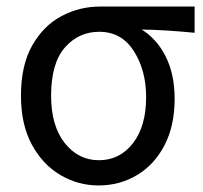

<svg xmlns="http://www.w3.org/2000/svg" viewBox="-20 -547 620 586"><path d="M281 19Q218 19 164 -13Q110 -45 77 -106Q44 -167 44 -255Q44 -348 78.5 -408.5Q113 -469 168 -498Q223 -527 285 -527H574V-447Q482 -456 407 -457V-460Q456 -432 484.5 -377Q513 -322 513 -245Q513 -163 482 -103.5Q451 -44 398 -12.5Q345 19 281 19ZM282 -58Q345 -58 385.5 -109.5Q426 -161 426 -251Q426 -332 388.5 -391Q351 -450 283 -450Q220 -450 178 -402Q136 -354 136 -255Q136 -163 177.5 -110.5Q219 -58 282 -58Z"/></svg>

Font: LXGW 975 Gothic SC
Style: Regular
Weight: 400
Version: Version 2.01;February 25, 2021